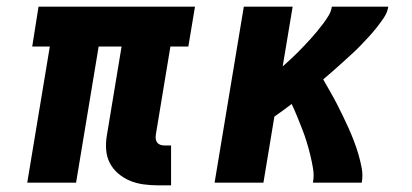

<svg xmlns="http://www.w3.org/2000/svg" viewBox="-20 -550 1240 578"><path d="M456 8Q434 8 412 5Q390 2 371 -6Q352 -14 336 -27.5Q320 -41 310.5 -59.5Q301 -78 299.5 -100Q298 -122 302 -144L346 -410H277L209 0H62L130 -410H77L96 -530H567L547 -410H493L449 -144Q448 -137 449 -131Q450 -125 453.5 -120.5Q457 -116 463 -114Q469 -112 476 -112H495V8Z M626 0 714 -530H861L831 -350Q842 -360 853 -370Q864 -380 874.5 -390.5Q885 -401 895 -411.5Q905 -422 915 -433Q925 -444 934.5 -455.5Q944 -467 953 -479Q962 -491 969.5 -503.5Q977 -516 979 -530H1149Q1146 -512 1135.5 -496.5Q1125 -481 1113.5 -466.5Q1102 -452 1089.5 -438.5Q1077 -425 1064 -411.5Q1051 -398 1037 -385.5Q1023 -373 1009.5 -360.5Q996 -348 981.5 -335.5Q967 -323 953 -311Q963 -293 973.5 -275Q984 -257 993.5 -238.5Q1003 -220 1012 -201.5Q1021 -183 1029.5 -164Q1038 -145 1045.5 -125.5Q1053 -106 1059 -85.5Q1065 -65 1069 -43.5Q1073 -22 1069 0H922Q926 -21 922.5 -42Q919 -63 914 -83.5Q909 -104 903 -123.5Q897 -143 889.5 -162Q882 -181 874.5 -199.5Q867 -218 858 -237Q845 -227 832 -217.5Q819 -208 806 -199L773 0Z"/></svg>

Font: Iosevka Curly Slab HvEx
Style: Italic
Weight: 900
Width: 7
Italic angle: -9°
Monospace: yes
Designer: Belleve Invis
Foundry: Belleve Invis
Version: Version 11.1.0; ttfautohint (v1.8.3)